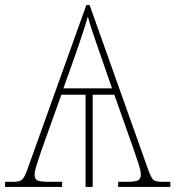

<svg xmlns="http://www.w3.org/2000/svg" viewBox="-24 -734 689 754"><path d="M-4 0V-20H27Q50 -20 60 -26.5Q70 -33 80 -59L315 -714H328L556 -73Q568 -40 576 -30Q584 -20 612 -20H645V0H440V-20H472Q510 -20 519.5 -26.5Q529 -33 529 -49Q529 -63 519.5 -92.5Q510 -122 501 -147L425 -362H340V0H312V-362H217L140 -147Q137 -138 130.5 -119Q124 -100 118 -80Q112 -60 112 -48Q112 -30 124 -25Q136 -20 170 -20H220V0ZM225 -387H416L375 -505Q361 -546 345 -592Q329 -638 321 -669Q317 -654 308 -626Q299 -598 289 -568.5Q279 -539 271 -516Z"/></svg>

Font: Noto Serif Thin
Style: Regular
Weight: 100
Designer: Monotype Design Team
Foundry: Monotype Imaging Inc.
Version: Version 2.015